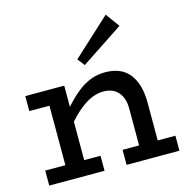

<svg xmlns="http://www.w3.org/2000/svg" viewBox="-111 -870 948 976"><g transform="rotate(-15 363.0 -382.5)"><path d="M523 0V-274Q523 -301 516 -322.5Q509 -344 495.5 -359.5Q482 -375 462.5 -383Q443 -391 417 -391Q390 -391 362.5 -380.5Q335 -370 307 -349.5Q279 -329 251.5 -300.5Q224 -272 196 -236V-316Q228 -355 258.5 -386Q289 -417 319.5 -439Q350 -461 382.5 -472Q415 -483 451 -483Q492 -483 523.5 -470.5Q555 -458 576.5 -432Q598 -406 609.5 -367.5Q621 -329 621 -277V0ZM29 0V-79H320V0ZM135 0V-471H234V0ZM29 -392V-471H213V-392ZM436 0V-79H714V0ZM362 -545 333 -583 531 -765 584 -692Z"/></g></svg>

Font: BioRhyme ExtraBold
Style: Regular
Weight: 400
Version: Version 1.600;gftools[0.9.33]